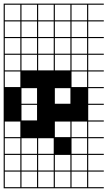

<svg xmlns="http://www.w3.org/2000/svg" viewBox="-20 -747 585 1046"><path d="M545.5 278.8H0V187.9H6.1V272.7H90.9V187.9H97V272.7H181.8V187.9H187.9V272.7H272.7V187.9H278.8V272.7H363.6V187.9H369.7V272.7H454.5V187.9H0V-727.3H545.5V-721.2H460.6V-636.4H545.5V-630.3H460.6V-545.5H545.5V-539.4H460.6V-454.5H545.5V-448.5H460.6V-363.6H545.5V-357.6H460.6V-272.7H545.5V-266.7H460.6V-181.8H545.5V-175.8H460.6V-90.9H545.5V-84.8H460.6V0H545.5V6.1H460.6V90.9H545.5V97H460.6V181.8H545.5V187.9H460.6V272.7H545.5ZM278.8 -636.4H363.6V-721.2H278.8ZM187.9 -636.4H272.7V-721.2H187.9ZM369.7 -636.4H454.5V-721.2H369.7ZM97 -636.4H181.8V-721.2H97ZM6.1 -636.4H90.9V-721.2H6.1ZM278.8 -545.5H363.6V-630.3H278.8ZM369.7 -545.5H454.5V-630.3H369.7ZM6.1 -545.5H90.9V-630.3H6.1ZM97 -545.5H181.8V-630.3H97ZM187.9 -545.5H272.7V-630.3H187.9ZM6.1 -454.5H90.9V-539.4H6.1ZM278.8 -454.5H363.6V-539.4H278.8ZM97 -454.5H181.8V-539.4H97ZM187.9 -454.5H272.7V-539.4H187.9ZM369.7 -454.5H454.5V-539.4H369.7ZM6.1 -363.6H90.9V-448.5H6.1ZM278.8 -363.6H363.6V-448.5H278.8ZM369.7 -363.6H454.5V-448.5H369.7ZM97 -363.6H181.8V-448.5H97ZM187.9 -363.6H272.7V-448.5H187.9ZM6.1 -272.7H90.9V-357.6H6.1ZM369.7 -272.7H454.5V-357.6H369.7ZM97 -181.8H181.8V-266.7H97ZM278.8 -181.8H363.6V-266.7H278.8ZM97 -90.9H181.8V-175.8H97ZM369.7 0H454.5V-84.8H369.7ZM278.8 0H363.6V-84.8H278.8ZM6.1 0H90.9V-84.8H6.1ZM369.7 90.9H454.5V6.1H369.7ZM187.9 90.9H272.7V6.1H187.9ZM97 90.9H181.8V6.1H97ZM6.1 90.9H90.9V6.1H6.1ZM278.8 181.8H363.6V97H278.8ZM187.9 181.8H272.7V97H187.9ZM97 181.8H181.8V97H97ZM6.1 181.8H90.9V97H6.1ZM454.5 97H369.7V181.8H454.5Z"/></svg>

Font: Micro 5 Charted
Style: Regular
Weight: 400
Designer: Sarah Cadigan-Fried
Version: Version 1.000; ttfautohint (v1.8.4.7-5d5b)